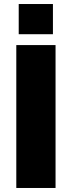

<svg xmlns="http://www.w3.org/2000/svg" viewBox="-20 -934 357 954"><path d="M61 0V-710H256V0ZM73 -764V-914H243V-764Z"/></svg>

Font: Raleway Thin Black
Style: Regular
Weight: 900
Version: Version 4.026